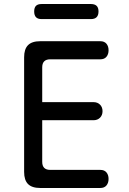

<svg xmlns="http://www.w3.org/2000/svg" viewBox="-20 -935 640 955"><path d="M190 -427H445Q465 -427 477.5 -414.5Q490 -402 490 -382Q490 -362 477.5 -349.5Q465 -337 445 -337H190V-130Q190 -110 200 -100Q210 -90 230 -90H479Q499 -90 509.5 -77.5Q520 -65 520 -45Q520 -25 509.5 -12.5Q499 0 479 0H180Q139 0 119.5 -19.5Q100 -39 100 -80V-650Q100 -691 119.5 -710.5Q139 -730 180 -730H479Q499 -730 509.5 -717.5Q520 -705 520 -685Q520 -665 509.5 -652.5Q499 -640 479 -640H230Q210 -640 200 -630Q190 -620 190 -600ZM187 -840Q168 -840 159 -849.5Q150 -859 150 -878Q150 -897 159 -906Q168 -915 187 -915H432Q451 -915 460.5 -906Q470 -897 470 -878Q470 -859 460.5 -849.5Q451 -840 432 -840Z"/></svg>

Font: Maple Mono NF CN
Style: Regular
Weight: 400
Monospace: yes
Designer: subframe7536
Version: Version 7.000